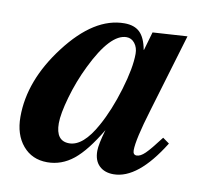

<svg xmlns="http://www.w3.org/2000/svg" viewBox="-60 -527 648 607"><g transform="rotate(10 263.5 -224.0)"><path d="M476 -127 497 -112Q419 14 341 14Q312 14 295 -2.5Q278 -19 278 -50Q278 -71 292 -119Q250 -48 212 -17.5Q174 13 128 13Q79 13 49.5 -22Q20 -57 20 -114Q20 -231 107 -345Q196 -462 293 -462Q325 -462 342.5 -445Q360 -428 367 -390H368L385 -449L496 -456L421 -205Q391 -106 391 -72Q391 -57 403 -57Q415 -57 430 -71.5Q445 -86 476 -127ZM344 -373Q344 -393 333.5 -406.5Q323 -420 307 -420Q255 -420 199 -305Q174 -254 158.5 -199.5Q143 -145 143 -115Q143 -58 186 -58Q231 -58 272 -133Q301 -185 322.5 -256.5Q344 -328 344 -373Z"/></g></svg>

Font: STIX
Style: Bold Italic
Weight: 700
Italic angle: -16.33°
Designer: MicroPress Inc., with final additions and corrections provided by Coen Hoffman, Elsevier (retired)
Version: Version 1.1.1